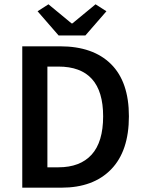

<svg xmlns="http://www.w3.org/2000/svg" viewBox="-20 -868 665 888"><path d="M83 0V-653.8H257.8Q410.2 -653.8 493.2 -571.8Q576.2 -489.7 576.2 -330.1Q576.2 -169.4 493.9 -84.7Q411.6 0 264.2 0ZM199.2 -94.2H250Q350.6 -94.2 403.8 -152.8Q457 -211.4 457 -330.1Q457 -560.1 250 -560.1H199.2ZM251 -704.1 153.8 -815.9 204.1 -848.1 311 -759.8H314.9L421.9 -848.1L472.2 -815.9L375 -704.1Z"/></svg>

Font: Toshiba Sans Medium
Style: Regular
Weight: 500
Designer: Paul D. Hunt
Foundry: Toshiba Corporation
Version: Version 2.020;PS 2.0;hotconv 1.0.86;makeotf.lib2.5.63406